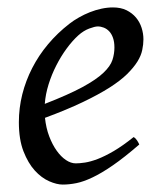

<svg xmlns="http://www.w3.org/2000/svg" viewBox="-20 -477 433 517"><path d="M190.9 -381.8Q174.8 -367.2 159.4 -346.2Q144 -325.2 131.6 -300.8Q119.1 -276.4 110.8 -249.8Q102.5 -223.1 100.6 -197.3Q164.6 -222.2 201.9 -242.4Q239.3 -262.7 258.3 -280.8Q277.3 -298.8 282.7 -315.4Q288.1 -332 288.1 -349.1Q288.1 -364.3 284.2 -375.2Q280.3 -386.2 273.9 -392.8Q267.6 -399.4 259.5 -402.6Q251.5 -405.8 243.2 -405.8Q235.4 -405.8 220.2 -400.1Q205.1 -394.5 190.9 -381.8ZM366.2 -371.1Q366.2 -357.4 363 -342.3Q359.9 -327.1 349.9 -311Q339.8 -294.9 322 -277.3Q304.2 -259.8 274.7 -241Q245.1 -222.2 202.6 -201.9Q160.2 -181.6 101.1 -159.7Q104 -132.3 112.5 -109.9Q121.1 -87.4 132.6 -71.3Q144 -55.2 157.5 -46.1Q170.9 -37.1 184.1 -37.1Q194.3 -37.1 209 -39.3Q223.6 -41.5 242.9 -48.8Q262.2 -56.2 286.4 -70.3Q310.5 -84.5 339.8 -107.9Q345.2 -105 349.4 -98.4Q353.5 -91.8 355 -87.9Q314.9 -53.2 284.2 -32Q253.4 -10.7 229.2 0.7Q205.1 12.2 185.8 16.1Q166.5 20 148.9 20Q132.8 20 112.3 11Q91.8 2 73.7 -17.8Q55.7 -37.6 43.2 -69.6Q30.8 -101.6 30.8 -147.9Q30.8 -186 40 -222.9Q49.3 -259.8 66.7 -293.7Q84 -327.6 109.4 -357.9Q134.8 -388.2 167 -413.1Q178.2 -421.9 192.4 -429.9Q206.5 -438 221.9 -444.1Q237.3 -450.2 253.2 -453.6Q269 -457 284.2 -457Q305.2 -457 320.6 -449.5Q335.9 -441.9 346.2 -429.7Q356.4 -417.5 361.3 -402.1Q366.2 -386.7 366.2 -371.1Z"/></svg>

Font: Gentium Plus Cyr
Style: Italic
Weight: 400
Italic angle: -8°
Designer: J. Victor Gaultney, Annie Olsen, Iska Routamaa, Becca Hirsbrunner
Foundry: SIL International
Version: Version 5.000